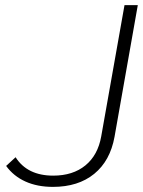

<svg xmlns="http://www.w3.org/2000/svg" viewBox="-20 -720 559 751"><path d="M4 -71 41 -105Q87 -33 188 -33Q265 -33 314 -73Q363 -113 376 -187L467 -700H519L428 -185Q411 -91 348.5 -40Q286 11 187 11Q126 11 79.5 -10Q33 -31 4 -71Z"/></svg>

Font: KoHo Light
Style: Italic
Weight: 300
Italic angle: -10°
Version: Version 1.000; ttfautohint (v1.6)